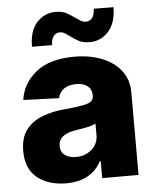

<svg xmlns="http://www.w3.org/2000/svg" viewBox="-54 -806 694 860"><g transform="rotate(-5 293.0 -375.5)"><path d="M208.8 9.2Q130.7 9.2 80.1 -30.5Q29.5 -70.3 29.5 -151.3Q29.5 -211.6 57.2 -247.3Q84.9 -283 131 -300.2Q177.2 -317.5 232.2 -322.1Q302.2 -328.1 331.9 -337Q361.5 -345.9 361.5 -370.7V-372.5Q361.5 -399.9 342.7 -414.8Q323.9 -429.7 291.9 -429.7Q257.5 -429.7 236.5 -414.8Q215.6 -399.9 209.9 -373.6L49.7 -379.3Q60 -453.8 121.6 -503.2Q183.2 -552.6 293.3 -552.6Q362.9 -552.6 417.4 -531.1Q471.9 -509.6 503.4 -469.1Q534.8 -428.6 534.8 -370.7V0H371.4V-76H367.2Q321.7 9.2 208.8 9.2ZM262.4 -104.4Q304 -104.4 333.3 -129.3Q362.6 -154.1 362.6 -193.9V-245.7Q348 -237.9 321.6 -232.6Q295.1 -227.3 271 -223.7Q193.9 -212 193.9 -159.8Q193.9 -132.8 213.1 -118.6Q232.2 -104.4 262.4 -104.4ZM199.9 -612.9 109.4 -613.6Q109.4 -685.7 143.8 -722.7Q178.3 -759.6 227.6 -759.9Q257.8 -759.9 278.1 -748.8Q298.3 -737.6 314.3 -725.5Q326 -717 336.8 -710.6Q347.7 -704.2 359.4 -704.2Q379.6 -704.5 389.4 -719.5Q399.1 -734.4 399.5 -759.2L488.6 -758.2Q487.6 -686.8 453.5 -649.3Q419.4 -611.9 370.4 -611.5Q339.1 -611.2 319.2 -622.3Q299.4 -633.5 283.7 -645.2Q272.4 -653.8 261.9 -660.3Q251.4 -666.9 238.6 -666.9Q221.2 -666.9 210.6 -652.9Q199.9 -638.8 199.9 -612.9Z"/></g></svg>

Font: Inter UI Extra Bold
Style: Regular
Weight: 800
Designer: Rasmus Andersson
Foundry: rsms
Version: 3.2;8d6f07862